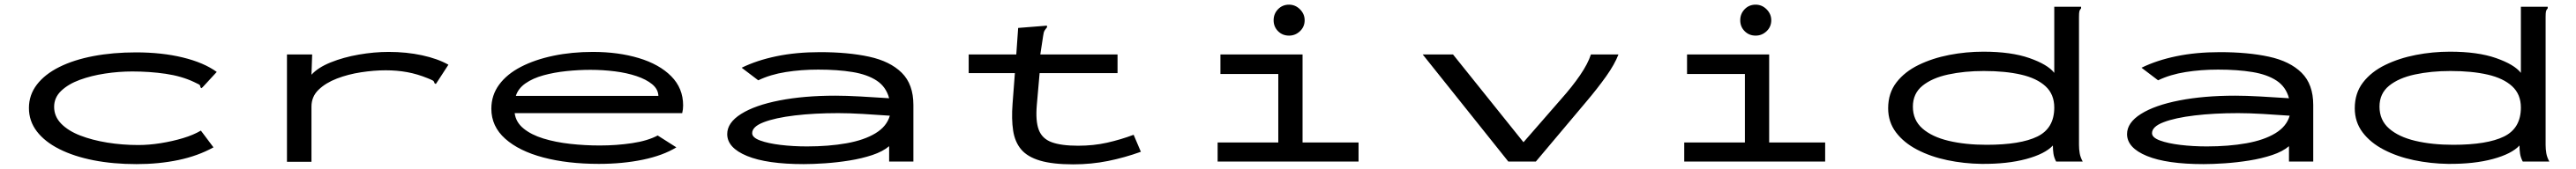

<svg xmlns="http://www.w3.org/2000/svg" viewBox="-20 -694 11040 726"><path d="M565 11Q465 11 381 -5.5Q297 -22 234.5 -53.5Q172 -85 138 -129.5Q104 -174 104 -230Q104 -286 138 -330.5Q172 -375 234 -406Q296 -437 380 -453Q464 -469 563 -469Q674 -469 764 -447Q854 -425 909 -385L851 -322L844 -315L839 -319Q839 -328 832.5 -331.5Q826 -335 811 -342Q758 -367 690 -377Q622 -387 547 -387Q489 -387 430 -378Q371 -369 322 -351Q273 -333 242.5 -304Q212 -275 212 -235Q212 -194 242 -163Q272 -132 323.5 -112Q375 -92 439.5 -81.5Q504 -71 573 -71Q619 -71 669 -79Q719 -87 764 -100.5Q809 -114 841 -133L895 -61Q828 -24 744.5 -6.5Q661 11 565 11Z M1210 -460H1318L1315 -373Q1343 -404 1397.5 -426Q1452 -448 1518 -459.5Q1584 -471 1646 -471Q1722 -471 1789 -456.5Q1856 -442 1902 -416L1854 -342L1848 -333L1842 -337Q1841 -345 1834.5 -348.5Q1828 -352 1813 -358Q1769 -376 1725.5 -384Q1682 -392 1633 -392Q1583 -392 1527.5 -383.5Q1472 -375 1424 -356.5Q1376 -338 1345.5 -308.5Q1315 -279 1315 -236V1H1210Z M2547 10Q2413 10 2309 -17.5Q2205 -45 2145.5 -98Q2086 -151 2086 -227Q2086 -285 2119.5 -330.5Q2153 -376 2213 -407Q2273 -438 2352 -454.5Q2431 -471 2521 -471Q2630 -471 2718 -444.5Q2806 -418 2857 -366.5Q2908 -315 2908 -241Q2908 -232 2907 -224Q2906 -216 2904 -208H2186Q2191 -169 2224 -142Q2257 -115 2309 -99Q2361 -83 2424 -76Q2487 -69 2551 -69Q2622 -69 2689 -79Q2756 -89 2799 -112L2879 -61Q2822 -26 2735.5 -8Q2649 10 2547 10ZM2191 -282H2802Q2801 -311 2775.5 -332Q2750 -353 2708.5 -367Q2667 -381 2615.5 -387.5Q2564 -394 2511 -394Q2460 -394 2407.5 -388.5Q2355 -383 2309.5 -370.5Q2264 -358 2232.5 -336Q2201 -314 2191 -282Z M3425 11Q3267 11 3182 -24Q3097 -59 3097 -118Q3097 -167 3156.5 -204.5Q3216 -242 3321 -262.5Q3426 -283 3561 -283Q3606 -283 3669 -279.5Q3732 -276 3791 -272Q3778 -321 3738 -347.5Q3698 -374 3634.5 -384.5Q3571 -395 3487 -395Q3414 -395 3348 -384.5Q3282 -374 3230 -349L3159 -403Q3224 -435 3308.5 -452.5Q3393 -470 3495 -470Q3615 -470 3705 -450.5Q3795 -431 3845 -381.5Q3895 -332 3895 -243V0H3791V-66Q3764 -43 3719 -28Q3674 -13 3621 -4.5Q3568 4 3516.5 7.5Q3465 11 3425 11ZM3204 -122Q3204 -103 3238 -90.5Q3272 -78 3325.5 -71.5Q3379 -65 3439 -65Q3532 -65 3608 -78.5Q3684 -92 3732.5 -121.5Q3781 -151 3794 -197Q3741 -201 3679.5 -204.5Q3618 -208 3573 -208Q3470 -208 3386.5 -198Q3303 -188 3253.5 -169Q3204 -150 3204 -122Z M4132 -460H4336L4344 -574L4457 -583L4467 -584L4468 -577Q4462 -570 4457.5 -563Q4453 -556 4451 -539L4439 -460H4770V-380H4436L4424 -243Q4418 -174 4432.5 -136Q4447 -98 4488 -83Q4529 -68 4601 -68Q4667 -68 4725 -81Q4783 -94 4839 -115L4870 -42Q4801 -17 4729.5 -2.5Q4658 12 4580 12Q4492 12 4438 -4Q4384 -20 4357 -52Q4330 -84 4322.5 -133Q4315 -182 4320 -248L4330 -380H4132Z M5199 0V-82H5459V-376H5211V-460H5563V-82H5803V0ZM5505 -541Q5477 -541 5458 -560Q5439 -579 5439 -607Q5439 -635 5458 -654.5Q5477 -674 5505 -674Q5532 -674 5552 -654Q5572 -634 5572 -607Q5572 -579 5552 -560Q5532 -541 5505 -541Z M6445 0 6078 -460H6208L6510 -83L6671 -268Q6719 -322 6752.5 -371Q6786 -420 6799 -460H6917Q6901 -418 6864.5 -366.5Q6828 -315 6779 -257L6563 0Z M7199 0V-82H7459V-376H7211V-460H7563V-82H7803V0ZM7505 -541Q7477 -541 7458 -560Q7439 -579 7439 -607Q7439 -635 7458 -654.5Q7477 -674 7505 -674Q7532 -674 7552 -654Q7572 -634 7572 -607Q7572 -579 7552 -560Q7532 -541 7505 -541Z M8473 10Q8398 9 8326.5 -6Q8255 -21 8197.5 -51Q8140 -81 8106.5 -125.5Q8073 -170 8073 -229Q8073 -294 8108.5 -340Q8144 -386 8203.5 -415Q8263 -444 8335 -458Q8407 -472 8481 -472Q8600 -472 8678.5 -444.5Q8757 -417 8785 -381V-665H8900V-658Q8894 -652 8892.5 -645Q8891 -638 8891 -621V-71Q8891 -53 8894 -35.5Q8897 -18 8907 0H8793Q8784 -17 8781.5 -34Q8779 -51 8779 -69Q8746 -33 8665 -11Q8584 11 8473 10ZM8495 -72Q8640 -72 8712.5 -107.5Q8785 -143 8785 -232Q8785 -289 8747.5 -323.5Q8710 -358 8642.5 -373.5Q8575 -389 8483 -389Q8400 -389 8330.5 -374Q8261 -359 8220 -325.5Q8179 -292 8179 -236Q8179 -178 8220 -142Q8261 -106 8332.5 -89Q8404 -72 8495 -72Z M9425 11Q9267 11 9182 -24Q9097 -59 9097 -118Q9097 -167 9156.5 -204.5Q9216 -242 9321 -262.5Q9426 -283 9561 -283Q9606 -283 9669 -279.5Q9732 -276 9791 -272Q9778 -321 9738 -347.5Q9698 -374 9634.5 -384.5Q9571 -395 9487 -395Q9414 -395 9348 -384.5Q9282 -374 9230 -349L9159 -403Q9224 -435 9308.5 -452.5Q9393 -470 9495 -470Q9615 -470 9705 -450.5Q9795 -431 9845 -381.5Q9895 -332 9895 -243V0H9791V-66Q9764 -43 9719 -28Q9674 -13 9621 -4.5Q9568 4 9516.5 7.5Q9465 11 9425 11ZM9204 -122Q9204 -103 9238 -90.5Q9272 -78 9325.5 -71.5Q9379 -65 9439 -65Q9532 -65 9608 -78.5Q9684 -92 9732.5 -121.5Q9781 -151 9794 -197Q9741 -201 9679.5 -204.5Q9618 -208 9573 -208Q9470 -208 9386.5 -198Q9303 -188 9253.5 -169Q9204 -150 9204 -122Z M10473 10Q10398 9 10326.5 -6Q10255 -21 10197.5 -51Q10140 -81 10106.5 -125.5Q10073 -170 10073 -229Q10073 -294 10108.5 -340Q10144 -386 10203.5 -415Q10263 -444 10335 -458Q10407 -472 10481 -472Q10600 -472 10678.5 -444.5Q10757 -417 10785 -381V-665H10900V-658Q10894 -652 10892.5 -645Q10891 -638 10891 -621V-71Q10891 -53 10894 -35.5Q10897 -18 10907 0H10793Q10784 -17 10781.5 -34Q10779 -51 10779 -69Q10746 -33 10665 -11Q10584 11 10473 10ZM10495 -72Q10640 -72 10712.5 -107.5Q10785 -143 10785 -232Q10785 -289 10747.5 -323.5Q10710 -358 10642.5 -373.5Q10575 -389 10483 -389Q10400 -389 10330.5 -374Q10261 -359 10220 -325.5Q10179 -292 10179 -236Q10179 -178 10220 -142Q10261 -106 10332.5 -89Q10404 -72 10495 -72Z"/></svg>

Font: Inconsolata UltraExpanded Medium
Style: Regular
Weight: 500
Width: 9
Monospace: yes
Designer: Raph Levien, Cyreal, Brenton Simpson
Foundry: Raph Levien, Cyreal, Google
Version: Version 3.001; ttfautohint (v1.8.2.53-6de2)